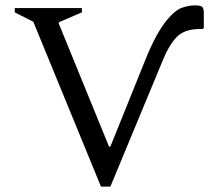

<svg xmlns="http://www.w3.org/2000/svg" viewBox="-20 -690 780 715"><path d="M518 -459Q540 -515 561 -553.5Q582 -592 602 -616Q634 -654 660 -662Q686 -670 705 -670Q728 -670 733.5 -664Q739 -658 739 -641V-586L735 -582H725Q667 -582 638.5 -552.5Q610 -523 589 -472L391 5H356L104 -609L35 -644V-660H285V-644L199 -607V-602L386 -144H391Z"/></svg>

Font: Spectral
Style: Regular
Weight: 400
Designer: Jean-Baptiste Levee
Foundry: Production Type
Version: Version 2.001